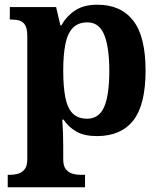

<svg xmlns="http://www.w3.org/2000/svg" viewBox="-20 -566 685 815"><path d="M12.8 229V176H24.8Q39.7 176 56.2 171.5Q72.7 167.1 84.2 153.1Q95.8 139 95.8 110.9V-412.7Q95.8 -443.8 87.2 -458.6Q78.6 -473.4 63.9 -478.2Q49.2 -483 30.1 -483H21.7V-536H218.2L236.3 -458.2H240.3Q262.1 -497.2 298.7 -521.6Q335.3 -546 393.3 -546Q492.9 -546 545.4 -478.6Q597.9 -411.3 597.9 -266.1Q597.9 -121.1 545.7 -54.7Q493.4 11.7 391.5 11.7Q338.8 11.7 305.2 -7Q271.6 -25.7 249.6 -58.3H244.4Q246.4 -31.6 247.4 -2Q248.4 27.6 248.4 53V110.7Q248.4 139.1 260.2 153Q272 167 288.5 171.5Q304.9 176 318.8 176H340.9V229ZM350 -62.1Q400.4 -62.1 422.2 -112.4Q444 -162.7 444 -264.8Q444 -364.8 422.5 -417.9Q400.9 -471 351.3 -471Q311.5 -471 289 -447.4Q266.4 -423.8 257.4 -378.1Q248.4 -332.3 248.4 -266.1Q248.4 -197.7 257.4 -152.3Q266.4 -106.9 288.6 -84.5Q310.8 -62.1 350 -62.1Z"/></svg>

Font: Noto Serif Sinhala
Style: Regular
Weight: 400
Designer: Jelle Bosma - Monotype Design Team
Foundry: Monotype Imaging Inc.
Version: Version 2.006